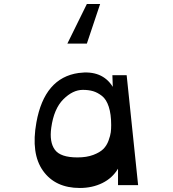

<svg xmlns="http://www.w3.org/2000/svg" viewBox="-20 -921 860 955"><path d="M315 -704 412 -901H478L412 -704ZM377 14Q255 14 194 -71.5Q133 -157 161 -312Q201 -534 371 -558Q488 -574 541 -489L539 -547H610L667 0H567V-82Q539 -35 489 -10.5Q439 14 377 14ZM365 -138Q411 -138 444 -150.5Q477 -163 494 -180Q511 -197 520 -222Q529 -247 531 -263Q533 -279 533 -299Q533 -353 521 -390Q509 -427 487 -444Q465 -461 443 -467.5Q421 -474 392 -474Q342 -474 295 -427Q248 -380 235 -286Q225 -214 253 -176Q281 -138 365 -138Z"/></svg>

Font: OpenDyslexic
Style: Regular
Weight: 400
Designer: Abbie Gonzalez
Version: Version 0.920;hotconv 1.0.109;makeotfexe 2.5.65596